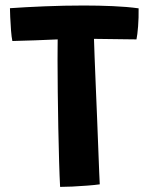

<svg xmlns="http://www.w3.org/2000/svg" viewBox="-20 -688 560 714"><path d="M26 -535.5Q23 -549 21 -574.8Q19 -600.5 18 -625Q17 -649.5 17 -657.5Q73.5 -661.5 146 -664.5Q218.5 -667.5 292 -667.5Q347 -667.5 399.5 -665.2Q452 -663 495.5 -657Q496 -621.5 493.5 -589.8Q491 -558 487.5 -541.5Q474.5 -541.5 445.5 -542Q416.5 -542.5 384.5 -542.8Q352.5 -543 329.5 -543.5Q330 -522 331.8 -476.2Q333.5 -430.5 336 -371.5Q338.5 -312.5 341 -250.8Q343.5 -189 345.5 -135Q347.5 -81 349 -45Q350.5 -9 351 -2.5Q333.5 0 305.2 2.2Q277 4.5 248.8 5.8Q220.5 7 203.5 7Q201.5 -30 199.8 -87.8Q198 -145.5 196.8 -212.5Q195.5 -279.5 194.8 -345.2Q194 -411 194 -464Q194 -487 194.2 -506.5Q194.5 -526 194.5 -541.5Q158 -539.5 110 -538Q62 -536.5 26 -535.5Z"/></svg>

Font: Grandstander SemiBold
Style: Regular
Weight: 600
Designer: Tyler Finck
Foundry: Etcetera Type Co
Version: Version 1.200; ttfautohint (v1.8.3)